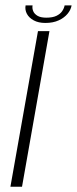

<svg xmlns="http://www.w3.org/2000/svg" viewBox="-20 -708 292 728"><path d="M19.5 0H63.5L167.5 -590H124ZM152 -621Q181.5 -621 202.5 -630.8Q223.5 -640.5 236 -655.5Q248.5 -670.5 251.5 -687.5H225Q223 -676.5 215.8 -665.8Q208.5 -655 194 -648Q179.5 -641 155.5 -641Q134 -641 122 -648.2Q110 -655.5 105.8 -666Q101.5 -676.5 103.5 -687.5H77Q74 -670.5 82 -655.5Q90 -640.5 107.8 -630.8Q125.5 -621 152 -621Z"/></svg>

Font: Anybody SemiExpanded ExtraLight
Style: Italic
Weight: 250
Width: 6
Italic angle: -10°
Version: Version 1.113;gftools[0.9.25]